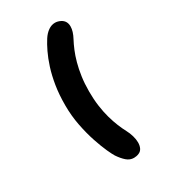

<svg xmlns="http://www.w3.org/2000/svg" viewBox="-238 -888 1096 1239"><g transform="rotate(-30 309.5 -269.0)"><path d="M423 228Q413 232.5 403.2 234.2Q393.5 236 385 236Q355.5 236 331.5 215.2Q307.5 194.5 284.5 160Q276 147 257.5 106.8Q239 66.5 218.8 6.2Q198.5 -54 184 -127.5Q169.5 -201 169.5 -280Q169.5 -359 180.2 -425.2Q191 -491.5 208.2 -545.2Q225.5 -599 245.5 -640.5Q265.5 -682 284.5 -711.5Q303.5 -741 327.8 -757.8Q352 -774.5 378 -774.5Q398 -774.5 418 -764.5Q454 -746.5 454 -704Q454 -668 429 -622Q414.5 -595 400 -560.2Q385.5 -525.5 373.8 -482.8Q362 -440 354.8 -389.2Q347.5 -338.5 347.5 -280Q347.5 -221.5 354.5 -171Q361.5 -120.5 373.5 -77.8Q385.5 -35 399.8 -0.2Q414 34.5 428.5 61.5Q441.5 85.5 449.2 112.2Q457 139 457 162.5Q457 185.5 448.8 203Q440.5 220.5 423 228Z"/></g></svg>

Font: Sono ExtraLight Monospace ExtraBold
Style: Regular
Weight: 800
Version: Version 2.112